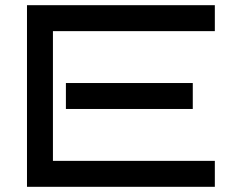

<svg xmlns="http://www.w3.org/2000/svg" viewBox="-20 -720 888 740"><path d="M808 0H84V-700H808V-600H184V-100H808ZM723 -300H234V-400H723Z"/></svg>

Font: Bruno Ace
Style: Regular
Weight: 400
Version: Version 1.100; ttfautohint (v1.8.4.7-5d5b);gftools[0.9.27]